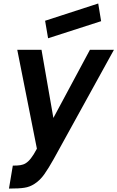

<svg xmlns="http://www.w3.org/2000/svg" viewBox="-20 -854 687 1124"><path d="M572 -730 261.5 -630 244 -732.5 555 -833.5ZM647 -562.5 295 76Q264 131.5 239.5 166Q215 201 182.5 222Q154.5 240.5 123 245Q93.5 250 32.5 250L55 115.5Q68.5 115.5 79.2 115Q90 114.5 98.8 113Q107.5 111.5 115 109Q122.5 106.5 130 102Q138 97 145.5 90Q153 83 161 72.8Q169 62.5 177.5 49Q186 35.5 196 16.5L81 -562.5H223L292.5 -163.5L506.5 -562.5Z"/></svg>

Font: Russisch Sans ExtraBold
Style: Italic
Weight: 800
Width: 4
Italic angle: -10°
Designer: Michael Sharanda (font) & Cristiano Sobral (main changes)
Foundry: Michael Sharanda
Version: Version 2.00;September 8, 2020;FontCreator 13.0.0.2681 64-bi